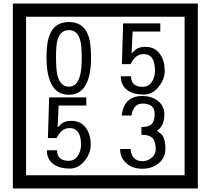

<svg xmlns="http://www.w3.org/2000/svg" viewBox="-20 -980 1195 1090"><path d="M1103 90H53V-960H1103ZM1028 15V-885H128V15ZM497 -656Q497 -442 371 -442Q244 -442 244 -656Q244 -744 265 -789Q294 -855 371 -855Q448 -855 477 -789Q497 -745 497 -656ZM444 -656Q444 -723 435 -752Q420 -809 371 -809Q322 -809 306 -752Q298 -723 298 -656Q298 -587 306 -553Q322 -488 371 -488Q419 -488 435 -554Q444 -587 444 -656ZM915 -580Q916 -531 880.5 -487Q845 -443 796 -443Q741 -443 706 -466Q666 -494 666 -547H724Q724 -487 790 -487Q824 -487 843 -517Q860 -544 860 -579Q860 -673 795 -673Q748 -673 722 -616H672L679 -847H890V-801H733L727 -677Q740 -689 753 -701Q772 -714 807 -714Q859 -714 889 -672Q915 -635 915 -580ZM495 -160Q496 -111 460.5 -67Q425 -23 376 -23Q321 -23 286 -46Q246 -74 246 -127H304Q304 -67 370 -67Q404 -67 423 -97Q440 -124 440 -159Q440 -253 375 -253Q328 -253 302 -196H252L259 -427H470V-381H313L307 -257Q320 -269 333 -281Q352 -294 387 -294Q439 -294 469 -252Q495 -215 495 -160ZM919 -136Q919 -84 880.5 -53Q842 -22 789 -22Q734 -22 700 -51Q662 -82 662 -134H721Q727 -65 790 -65Q818 -65 841 -84.5Q864 -104 864 -132Q864 -177 846 -196Q828 -215 783 -215V-259Q825 -259 841.5 -276Q858 -293 858 -334Q858 -392 789 -392Q738 -392 726 -324H671Q684 -435 788 -435Q839 -435 874 -409Q913 -380 913 -330Q913 -265 871 -238Q895 -222 903 -210Q919 -185 919 -136Z"/></svg>

Font: Unicode BMP Fallback SIL
Style: Regular
Weight: 400
Foundry: NRSI, SIL International
Version: Version 5.1 Based on Unicode 5.1